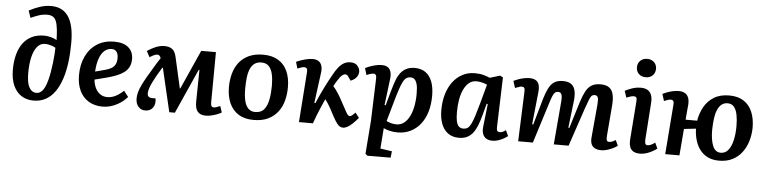

<svg xmlns="http://www.w3.org/2000/svg" viewBox="-53 -1060 6278 1574"><g transform="rotate(5 3085.5 -272.5)"><path d="M132 -718Q174 -740 219.5 -755.5Q265 -771 314 -771Q359 -771 394.5 -754Q430 -737 454 -702.5Q478 -668 490.5 -614Q503 -560 503 -485Q503 -400 493.5 -324.5Q484 -249 463.5 -187Q443 -125 411.5 -80Q380 -35 336 -10.5Q292 14 235 14Q179 14 136 -13Q93 -40 69 -93.5Q45 -147 45 -224Q45 -293 60 -348.5Q75 -404 104 -443Q133 -482 176 -503Q219 -524 276 -524Q294 -524 313.5 -520.5Q333 -517 351 -510.5Q369 -504 381 -496Q380 -522 379 -542Q378 -562 376 -581Q371 -627 360.5 -652Q350 -677 332 -687Q314 -697 288 -697Q252 -697 219 -686Q186 -675 152 -659ZM254 -51Q284 -51 305.5 -79Q327 -107 342.5 -165Q358 -223 368 -309Q372 -346 374.5 -377Q377 -408 377 -433Q363 -441 349 -446Q335 -451 320.5 -454Q306 -457 289 -457Q251 -457 225 -425Q199 -393 186 -337Q173 -281 173 -208Q173 -168 178 -138.5Q183 -109 194 -89.5Q205 -70 220 -60.5Q235 -51 254 -51Z M852 -525Q931 -525 971 -490Q1011 -455 1011 -396Q1011 -358 997 -330.5Q983 -303 957 -284Q931 -265 896.5 -251.5Q862 -238 821 -227L719 -201Q722 -165 736 -134.5Q750 -104 775.5 -85.5Q801 -67 836 -67Q858 -67 880 -74Q902 -81 924 -95.5Q946 -110 969 -131L1006 -83Q992 -67 972 -50Q952 -33 925.5 -18.5Q899 -4 868.5 5Q838 14 804 14Q737 14 688.5 -15.5Q640 -45 614.5 -99Q589 -153 589 -225Q589 -315 621.5 -382.5Q654 -450 713 -487.5Q772 -525 852 -525ZM892 -394Q892 -415 886.5 -430Q881 -445 869 -454Q857 -463 838 -463Q805 -463 779 -441Q753 -419 737.5 -375.5Q722 -332 718 -267L798 -288Q829 -296 850 -308.5Q871 -321 881.5 -341.5Q892 -362 892 -394Z M1399 12H1353L1269 -346H1264Q1240 -307 1222.5 -276Q1205 -245 1193 -220.5Q1181 -196 1174 -176.5Q1167 -157 1165 -141Q1161 -117 1169 -105Q1177 -93 1199 -91H1231Q1239 -44 1217.5 -14.5Q1196 15 1154 15Q1120 15 1098 -10Q1076 -35 1076 -78Q1076 -102 1083.5 -129.5Q1091 -157 1107 -190Q1123 -223 1147 -265Q1158 -283 1169.5 -302Q1181 -321 1192.5 -341Q1204 -361 1217 -381.5Q1230 -402 1244 -423Q1238 -439 1231 -444.5Q1224 -450 1213 -450Q1205 -450 1190 -444Q1175 -438 1152 -423L1126 -472Q1157 -494 1194.5 -509.5Q1232 -525 1266 -525Q1307 -525 1331 -507Q1355 -489 1365 -442L1422 -190H1426L1570 -512H1691L1688 -97Q1688 -77 1693.5 -68Q1699 -59 1713 -59Q1723 -59 1734 -63Q1745 -67 1765 -75L1782 -23Q1767 -14 1745 -5.5Q1723 3 1699 8.5Q1675 14 1652 14Q1607 14 1585.5 -12Q1564 -38 1565 -94L1569 -355H1563Z M2046 15Q1972 15 1922 -16.5Q1872 -48 1847 -104.5Q1822 -161 1822 -236Q1822 -293 1836 -345.5Q1850 -398 1880.5 -438Q1911 -478 1960.5 -501.5Q2010 -525 2080 -525Q2153 -525 2203 -495Q2253 -465 2278.5 -409Q2304 -353 2304 -276Q2304 -219 2290.5 -167Q2277 -115 2246 -74Q2215 -33 2166 -9Q2117 15 2046 15ZM2054 -51Q2103 -51 2128 -82.5Q2153 -114 2162.5 -166Q2172 -218 2172 -277Q2172 -331 2163 -372Q2154 -413 2132 -436.5Q2110 -460 2070 -460Q2037 -460 2014.5 -444Q1992 -428 1979 -398Q1966 -368 1961 -326Q1956 -284 1956 -232Q1956 -177 1965.5 -136Q1975 -95 1997 -73Q2019 -51 2054 -51Z M2531 -168 2540 -167Q2553 -199 2568.5 -232.5Q2584 -266 2600 -298.5Q2616 -331 2631.5 -359.5Q2647 -388 2658 -408Q2679 -447 2700 -473Q2721 -499 2744.5 -512Q2768 -525 2797 -525Q2837 -525 2856 -502Q2875 -479 2875 -455Q2875 -429 2858.5 -408Q2842 -387 2811 -375L2793 -401Q2786 -413 2779 -418Q2772 -423 2763 -423Q2754 -423 2744 -416.5Q2734 -410 2722 -396Q2714 -384 2701 -365Q2688 -346 2674 -318Q2687 -304 2698.5 -288Q2710 -272 2723 -251.5Q2736 -231 2752 -200Q2769 -171 2780 -149Q2791 -127 2799.5 -113Q2808 -99 2815 -92Q2822 -85 2829 -85Q2839 -85 2850.5 -95Q2862 -105 2874 -118L2906 -77Q2881 -48 2859.5 -27.5Q2838 -7 2818.5 3.5Q2799 14 2782 14Q2765 14 2750 3Q2735 -8 2716.5 -38.5Q2698 -69 2669 -125Q2660 -142 2651.5 -156Q2643 -170 2635 -182Q2627 -194 2618 -206Q2602 -171 2586 -133.5Q2570 -96 2556.5 -62Q2543 -28 2534 0H2419L2449 -413Q2451 -433 2444.5 -442.5Q2438 -452 2423 -452Q2412 -452 2398 -447.5Q2384 -443 2368 -436L2352 -490Q2371 -499 2395 -507Q2419 -515 2443 -520Q2467 -525 2487 -525Q2517 -525 2535.5 -512.5Q2554 -500 2561.5 -476Q2569 -452 2564 -418Z M3018 -408Q3019 -429 3013 -439Q3007 -449 2994 -449Q2983 -449 2965 -443.5Q2947 -438 2937 -432L2920 -488Q2937 -497 2958.5 -505Q2980 -513 3005.5 -519Q3031 -525 3056 -525Q3102 -525 3120.5 -496.5Q3139 -468 3133 -420L3106 -201L3115 -199L3151 -328Q3164 -375 3178 -411.5Q3192 -448 3212 -473Q3232 -498 3260 -511.5Q3288 -525 3328 -525Q3381 -525 3416.5 -499Q3452 -473 3470 -425.5Q3488 -378 3488 -310Q3488 -238 3470.5 -178.5Q3453 -119 3419 -76Q3385 -33 3337.5 -9.5Q3290 14 3231 14Q3196 14 3164.5 6Q3133 -2 3116 -11L3103 158L3199 172L3193 225L3002 226L2985 211L3006 -61ZM3299 -445Q3280 -445 3265.5 -436Q3251 -427 3238 -402.5Q3225 -378 3210.5 -334.5Q3196 -291 3177 -222L3134 -71Q3151 -63 3172 -57Q3193 -51 3218 -51Q3251 -51 3277.5 -71Q3304 -91 3322.5 -127Q3341 -163 3350.5 -211.5Q3360 -260 3360 -315Q3360 -339 3358 -362Q3356 -385 3349.5 -404Q3343 -423 3331 -434Q3319 -445 3299 -445Z M4040 -104Q4039 -81 4044.5 -71Q4050 -61 4066 -61Q4077 -61 4090 -66.5Q4103 -72 4115 -82L4137 -35Q4125 -25 4104.5 -13.5Q4084 -2 4060 6Q4036 14 4011 14Q3982 14 3961.5 2Q3941 -10 3932 -34Q3923 -58 3927 -94L3948 -282L3939 -284L3914 -191Q3902 -145 3887.5 -107Q3873 -69 3853 -42Q3833 -15 3804.5 -0.5Q3776 14 3736 14Q3681 14 3644.5 -13.5Q3608 -41 3590.5 -89Q3573 -137 3573 -199Q3573 -271 3590.5 -330.5Q3608 -390 3641 -433.5Q3674 -477 3719.5 -501Q3765 -525 3821 -525Q3862 -525 3894.5 -516Q3927 -507 3945 -498L4028 -523L4053 -511ZM3766 -64Q3785 -64 3799.5 -73Q3814 -82 3827 -106.5Q3840 -131 3854.5 -176.5Q3869 -222 3889 -295L3928 -439Q3912 -448 3887 -454Q3862 -460 3839 -460Q3805 -460 3780 -440Q3755 -420 3737 -383.5Q3719 -347 3710.5 -298.5Q3702 -250 3702 -194Q3702 -147 3708.5 -118.5Q3715 -90 3729.5 -77Q3744 -64 3766 -64Z M4546 -351Q4550 -395 4542.5 -413.5Q4535 -432 4513 -432Q4498 -432 4487.5 -422Q4477 -412 4467.5 -388Q4458 -364 4445 -321L4344 0H4223L4239 -411Q4240 -432 4234 -440.5Q4228 -449 4213 -449Q4204 -449 4191.5 -444.5Q4179 -440 4159 -433L4141 -490Q4157 -498 4179 -506Q4201 -514 4225.5 -519Q4250 -524 4272 -524Q4319 -524 4339 -497.5Q4359 -471 4353 -417L4325 -149L4334 -147L4396 -365Q4412 -419 4430.5 -454.5Q4449 -490 4476.5 -507Q4504 -524 4546 -524Q4589 -524 4613.5 -507Q4638 -490 4646.5 -455Q4655 -420 4649 -368L4623 -147L4631 -145L4698 -363Q4716 -419 4735 -454.5Q4754 -490 4782.5 -507Q4811 -524 4855 -524Q4901 -524 4926.5 -505.5Q4952 -487 4960.5 -450.5Q4969 -414 4965 -363L4944 -107Q4942 -82 4946.5 -71Q4951 -60 4967 -60Q4979 -60 4992.5 -65.5Q5006 -71 5019 -80L5040 -35Q5026 -23 5003 -12Q4980 -1 4955 6.5Q4930 14 4909 14Q4875 14 4854 2.5Q4833 -9 4825 -30Q4817 -51 4819 -80L4844 -355Q4848 -399 4841.5 -415.5Q4835 -432 4814 -432Q4801 -432 4791.5 -424Q4782 -416 4772 -391Q4762 -366 4744 -315L4638 0H4516Z M5160 -409Q5162 -431 5157 -440.5Q5152 -450 5136 -450Q5124 -450 5109.5 -446Q5095 -442 5075 -434L5057 -488Q5076 -499 5112 -512Q5148 -525 5188 -525Q5220 -525 5242 -512.5Q5264 -500 5274.5 -473Q5285 -446 5281 -404L5260 -103Q5259 -82 5263.5 -71Q5268 -60 5284 -60Q5296 -60 5311 -67Q5326 -74 5343 -87L5365 -40Q5353 -30 5331.5 -17.5Q5310 -5 5283 4.5Q5256 14 5227 14Q5191 14 5170 1Q5149 -12 5141.5 -36.5Q5134 -61 5136 -93ZM5140 -689Q5140 -722 5161.5 -743.5Q5183 -765 5219 -765Q5242 -765 5259.5 -755.5Q5277 -746 5287 -729Q5297 -712 5297 -690Q5297 -657 5275.5 -635.5Q5254 -614 5219 -614Q5183 -614 5161.5 -635Q5140 -656 5140 -689Z M5876 15Q5808 15 5762 -16.5Q5716 -48 5692 -103.5Q5668 -159 5666 -230L5568 -219L5550 0H5433L5465 -411Q5467 -431 5460.5 -440Q5454 -449 5440 -449Q5430 -449 5417 -445Q5404 -441 5385 -433L5367 -490Q5378 -496 5400 -504.5Q5422 -513 5448 -519Q5474 -525 5498 -525Q5530 -525 5550 -513Q5570 -501 5579 -478.5Q5588 -456 5586 -421Q5584 -400 5582 -379.5Q5580 -359 5578.5 -338Q5577 -317 5575 -296H5670Q5680 -358 5709 -410Q5738 -462 5789 -493.5Q5840 -525 5915 -525Q5986 -525 6033.5 -494.5Q6081 -464 6104.5 -408Q6128 -352 6128 -277Q6127 -220 6111.5 -168Q6096 -116 6065 -74.5Q6034 -33 5987 -9Q5940 15 5876 15ZM5885 -51Q5924 -51 5948 -82.5Q5972 -114 5983.5 -165.5Q5995 -217 5995 -278Q5995 -332 5987 -372.5Q5979 -413 5960 -436.5Q5941 -460 5906 -460Q5878 -460 5857.5 -443.5Q5837 -427 5824 -397Q5811 -367 5805.5 -325Q5800 -283 5799 -231Q5799 -149 5819.5 -100Q5840 -51 5885 -51Z"/></g></svg>

Font: Literata 18pt SemiBold
Style: Italic
Weight: 600
Italic angle: -2°
Designer: Latin by Veronika Burian and Jose Scaglione. Greek by Irene Vlachou. Cyrillic by Vera Evstafieva
Foundry: TypeTogether
Version: Version 3.103;gftools[0.9.29]